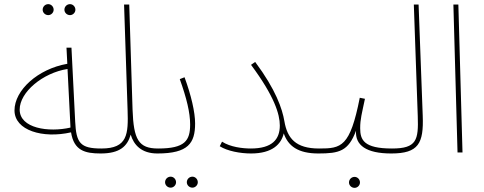

<svg xmlns="http://www.w3.org/2000/svg" viewBox="-20 -736 2338 927"><path d="M318 -663C332 -663 344 -675 344 -689C344 -704 332 -716 318 -716C303 -716 291 -704 291 -689C291 -675 303 -663 318 -663ZM213 -663C227 -663 239 -675 239 -689C239 -704 227 -716 213 -716C198 -716 186 -704 186 -689C186 -675 198 -663 213 -663Z M466 5C474 5 480 -2 480 -8C480 -14 477 -19 469 -19C367 -19 348 -46 343 -149L325 -506H301L305 -428C162 -403 50 -300 50 -203C50 -106 187 -66 323 -97C337 -9 390 5 466 5ZM75 -207C75 -291 186 -384 306 -403L320 -127V-120C215 -96 75 -116 75 -207Z M466 5C559 5 595 -30 611 -86C626 -36 663 5 740 5C748 5 754 -2 754 -8C754 -14 751 -19 743 -19C649 -19 625 -62 620 -207L604 -714H579L596 -205C600 -88 596 -19 470 -19Z M909 170C923 170 935 158 935 144C935 129 923 117 909 117C894 117 882 129 882 144C882 158 894 170 909 170ZM804 170C818 170 830 158 830 144C830 129 818 117 804 117C789 117 777 129 777 144C777 158 789 170 804 170Z M740 5C889 5 922 -45 922 -140C922 -194 903 -276 871 -363L848 -354C881 -262 898 -192 898 -135C898 -57 873 -19 744 -19Z M1191 -19C1151 -19 1092 -26 1052 -52L1041 -30C1077 -7 1139 5 1192 5C1296 5 1338 -41 1350 -92C1371 -31 1419 5 1517 5C1525 5 1531 -2 1531 -8C1531 -14 1528 -19 1520 -19C1408 -19 1367 -68 1353 -151C1343 -210 1312 -303 1212 -437L1192 -423C1305 -271 1331 -184 1331 -130C1331 -63 1294 -19 1191 -19Z M1692 171C1706 171 1718 159 1718 145C1718 130 1706 118 1692 118C1677 118 1665 130 1665 145C1665 159 1677 171 1692 171Z M1517 5C1618 5 1662 -6 1699 -105C1694 -35 1748 5 1869 5C1877 5 1883 -2 1883 -8C1883 -14 1880 -19 1872 -19C1736 -19 1719 -61 1719 -117C1719 -161 1727 -187 1742 -259L1717 -264C1670 -26 1628 -19 1521 -19Z M1869 5C2001 5 2026 -44 2021 -177L2001 -714H1978L1997 -175C2001 -60 1992 -19 1873 -19Z M2189 0H2213L2193 -714H2169Z"/></svg>

Font: Noto Sans Arabic Thin
Style: Regular
Weight: 100
Designer: Monotype Design Team, Nadine Chahine, Nizar Qandah and Khaled Hosny
Foundry: Monotype Imaging Inc.
Version: Version 2.012